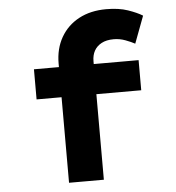

<svg xmlns="http://www.w3.org/2000/svg" viewBox="-53 -791 768 840"><g transform="rotate(-5 331.5 -371.0)"><path d="M216.3 0V-523.4Q216.3 -588.7 244.6 -638.1Q272.9 -687.6 324.1 -715Q375.2 -742.4 444.4 -742.4Q499.6 -742.4 539.1 -728.8Q578.6 -715.2 602.7 -700.2L557.9 -581Q541.5 -590 516.7 -599.3Q491.9 -608.6 465.6 -608.6Q433.1 -608.6 411.8 -597Q390.4 -585.4 379.8 -566Q369.2 -546.6 369.2 -520.5V0H293Q269.7 0 250.5 0Q231.3 0 216.3 0ZM106.6 -375.7V-508H566.2V-375.7Z"/></g></svg>

Font: Lexend Tera
Style: Regular
Weight: 400
Designer: Bonnie Shaver-Troup, Thomas Jockin
Foundry: Lexend
Version: Version 1.007